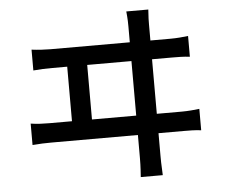

<svg xmlns="http://www.w3.org/2000/svg" viewBox="-55 -842 1111 947"><g transform="rotate(-5 500.0 -368.0)"><path d="M389 -262V-532H608V-262ZM710 -262V-532H810C831 -532 870 -532 897 -528V-631C871 -628 843 -625 810 -625H710V-704C710 -717 710 -741 713 -778H604C608 -739 608 -718 608 -704V-625H215C186 -625 153 -627 122 -631V-528C154 -531 186 -532 215 -532H290V-262H179C150 -262 117 -263 86 -268V-162C119 -165 151 -166 179 -166H608V-51C608 -41 608 -10 604 42H713C710 -10 710 -43 710 -53V-166H834C855 -166 894 -166 921 -162V-268C896 -265 866 -262 834 -262Z"/></g></svg>

Font: Genne Gothic Medium
Style: Regular
Weight: 500
Designer: Ryoko NISHIZUKA (kana & ideographs); Paul D. Hunt (Latin, Greek & Cyrillic); Wenlong ZHANG (bopomofo); Sandoll Communica
Foundry: Adobe Systems Incorporated
Version: Version 1.004;PS 1.004;hotconv 16.6.51;makeotf.lib2.5.65220